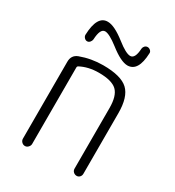

<svg xmlns="http://www.w3.org/2000/svg" viewBox="-175 -829 850 933"><g transform="rotate(30 250.0 -362.5)"><path d="M82 -26.4V-458Q82 -495.1 115.2 -507.8Q175.8 -530.3 242.2 -530.3Q342.8 -530.3 382.3 -493.2Q421.9 -456.1 421.9 -365.2V-25.4Q421.9 -14.6 415 -7.3Q408.2 0 398.4 0Q387.7 0 379.9 -7.3Q372.1 -14.6 372.1 -25.4V-365.2Q372.1 -433.6 343.8 -460.9Q315.4 -488.3 242.2 -488.3Q182.6 -488.3 137.7 -463.9Q133.8 -460.9 133.8 -456.1V-26.4Q133.8 -16.6 126 -8.3Q118.2 0 107.9 0Q97.7 0 89.8 -7.8Q82 -15.6 82 -26.4ZM92.8 -615.2Q96.7 -725.6 156.2 -724.6Q193.4 -724.6 255.9 -675.8Q307.6 -634.8 332 -634.8Q359.4 -634.8 362.3 -693.4Q363.3 -702.1 369.6 -708.5Q376 -714.8 384.8 -714.8Q393.6 -714.8 400.9 -708Q408.2 -701.2 407.2 -692.4Q403.3 -588.9 343.8 -587.9Q306.6 -587.9 243.2 -637.7Q191.4 -677.7 168 -677.7Q140.6 -677.7 137.7 -615.2Q136.7 -606.4 130.4 -599.1Q124 -591.8 115.2 -591.8Q106.4 -591.8 99.6 -599.1Q92.8 -606.4 92.8 -615.2Z"/></g></svg>

Font: Rounded-L Mgen+ 1mn light
Style: Regular
Weight: 200
Designer: [Source Han Sans]
Ryoko NISHIZUKA  (kana & ideographs); Paul D. Hunt (Latin, Greek & Cyrillic); Wenlong ZHANG  (bopomofo
Version: Version 1.059.20150602